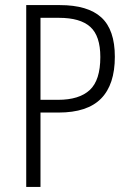

<svg xmlns="http://www.w3.org/2000/svg" viewBox="-20 -734 510 754"><path d="M215 -714Q325 -714 378 -665.5Q431 -617 431 -511Q431 -402 377 -347Q323 -292 210 -292H139V0H83V-714ZM212 -664H139V-342H208Q291 -342 332.5 -380.5Q374 -419 374 -510Q374 -593 334.5 -628.5Q295 -664 212 -664Z"/></svg>

Font: Noto Sans Ethiopic Condensed Light
Style: Regular
Weight: 300
Width: 3
Designer: Monotype Design Team
Foundry: Monotype Imaging Inc.
Version: Version 2.102; ttfautohint (v1.8.4.7-5d5b)